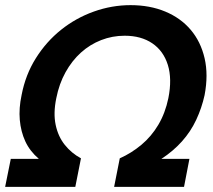

<svg xmlns="http://www.w3.org/2000/svg" viewBox="-28 -727 828 747"><path d="M123 -109Q88 -139 70.5 -177Q53 -215 49 -260.5Q45 -306 56 -357Q71 -436 111.5 -500.5Q152 -565 209.5 -611Q267 -657 337 -682Q407 -707 480 -707Q555 -707 615 -682Q675 -657 714 -611Q753 -565 768 -500.5Q783 -436 768 -357Q757 -307 735.5 -261Q714 -215 680 -177Q646 -139 600 -109H709L688 0H416L438 -111Q483 -131 522 -163.5Q561 -196 588 -241.5Q615 -287 627 -345Q642 -420 625 -474.5Q608 -529 564.5 -558.5Q521 -588 457 -588Q409 -588 365.5 -571Q322 -554 287 -522.5Q252 -491 227 -446Q202 -401 191 -345Q179 -287 188.5 -241.5Q198 -196 224 -163.5Q250 -131 287 -111L265 0H-8L14 -109Z"/></svg>

Font: Albert Sans
Style: Bold Italic
Weight: 700
Italic angle: -11.25°
Designer: Andreas Rasmussen
Foundry: a.Foundry
Version: Version 1.025